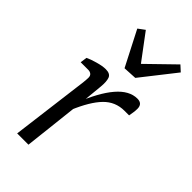

<svg xmlns="http://www.w3.org/2000/svg" viewBox="-204 -692 746 746"><g transform="rotate(45 168.5 -319.0)"><path d="M55 0 92 -290Q94 -302 96 -321Q98 -340 98 -349Q98 -360 91.5 -365Q85 -370 76 -370H34L38 -398Q52 -405 78.5 -412.5Q105 -420 122 -420Q147 -420 153 -404Q159 -388 156 -358L148 -276L117 0ZM133 -246Q168 -335 207 -380.5Q246 -426 290 -426Q304 -426 311 -419Q318 -412 318 -398Q318 -388 316.5 -378Q315 -368 313 -357H288Q238 -357 203.5 -321.5Q169 -286 138 -212ZM337 -617 227 -477 171 -474 97 -618 124 -638 204 -531 314 -638Z"/></g></svg>

Font: Yrsa Light
Style: Italic
Weight: 300
Italic angle: -7.10001°
Designer: Anna Giedrys (Yrsa+Rasa design), David Brezina (Yrsa art-direction, Rasa art-direction, design)
Foundry: Rosetta Type Foundry
Version: Version 2.004